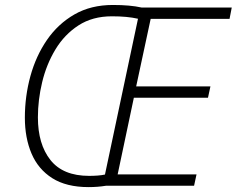

<svg xmlns="http://www.w3.org/2000/svg" viewBox="-20 -744 948 769"><path d="M335 5.4Q245.6 5.4 189.2 -30.5Q132.8 -66.4 106.2 -129.2Q79.6 -191.9 79.6 -272.5Q79.6 -358.4 101.8 -439.2Q124 -520 168.2 -584.2Q212.4 -648.4 278.3 -686.3Q344.2 -724.1 432.1 -724.1Q501.5 -724.1 546.9 -713.9H908.2L899.4 -668.5H583.5L525.4 -397.9H822.8L813 -352.5H516.1L451.2 -45.4H767.1L757.3 0H404.3Q371.1 5.4 335 5.4ZM336.9 -39.6Q354 -39.6 370.6 -40.8Q387.2 -42 400.4 -44.9L532.7 -668.9Q511.2 -673.8 485.1 -676.3Q459 -678.7 428.2 -678.7Q350.6 -678.7 294.4 -642.3Q238.3 -606 202.1 -546.1Q166 -486.3 148.9 -415Q131.8 -343.8 131.8 -273.9Q131.8 -166.5 182.1 -103Q232.4 -39.6 336.9 -39.6Z"/></svg>

Font: Open Sans Light
Style: Italic
Weight: 300
Italic angle: -12°
Designer: Monotype Design Team
Foundry: Monotype Imaging Inc.
Version: Version 3.003; ttfautohint (v1.8.4)